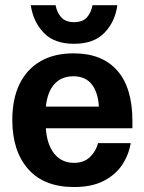

<svg xmlns="http://www.w3.org/2000/svg" viewBox="-20 -722 565 754"><path d="M270.8 12.5Q152.5 12.5 90.4 -58.3Q28.3 -129.2 28.3 -250.8Q28.3 -332.5 56.2 -390.8Q84.2 -449.2 137.9 -480.8Q191.7 -512.5 269.2 -512.5Q380.8 -512.5 440.4 -445Q500 -377.5 500 -246.7V-218.3H160Q164.2 -155 192.9 -118.8Q221.7 -82.5 270.8 -82.5Q310 -82.5 333.8 -105.8Q357.5 -129.2 365 -160H493.3Q485.8 -114.2 460 -75Q434.2 -35.8 387.5 -11.7Q340.8 12.5 270.8 12.5ZM160 -303.3H368.3Q365 -360 340 -391.2Q315 -422.5 268.3 -422.5Q222.5 -422.5 194.6 -392.9Q166.7 -363.3 160 -303.3ZM270.8 -550Q192.5 -550 151.2 -593.8Q110 -637.5 100.8 -701.7H198.3Q203.3 -673.3 220.4 -654.2Q237.5 -635 270.8 -635Q305 -635 321.7 -654.2Q338.3 -673.3 343.3 -701.7H440.8Q432.5 -637.5 390.8 -593.8Q349.2 -550 270.8 -550Z"/></svg>

Font: Familjen Grotesk Variable
Style: Regular
Weight: 400
Designer: Anders Wikstroem, Jonas Baeckman, Matilda Gysing, Kristian Moeller
Foundry: Familjen STHLM AB
Version: Version 2.000